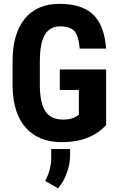

<svg xmlns="http://www.w3.org/2000/svg" viewBox="-20 -741 625 1014"><path d="M46.4 -415Q45.9 -562.5 110.4 -641.6Q174.8 -720.7 293.9 -720.7Q413.1 -720.7 472.7 -663.6Q531.2 -606.4 540.5 -484.4H400.9Q395 -552.7 372.6 -577.1Q349.6 -601.6 296.9 -601.6Q244.1 -601.6 217.8 -559.1Q191.4 -516.6 190.4 -423.8V-294.9Q190.4 -197.3 219.7 -153.3Q249 -109.4 314.9 -109.4Q357.4 -109.4 383.8 -126.5L396.5 -135.3V-265.6H295.9V-374H540.5V-80.6Q457 9.8 306.6 9.8Q184.1 9.8 116.2 -66.4Q48.3 -142.6 46.4 -287.1ZM250.5 45.9H350.1V83Q349.6 127 332 174.8Q314.5 222.7 286.1 253.4L218.8 214.8Q249 156.7 250.5 97.7Z"/></svg>

Font: RobotoCondensed-Bold
Style: Bold
Weight: 700
Designer: Google
Version: Version 2.001240; 2014